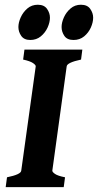

<svg xmlns="http://www.w3.org/2000/svg" viewBox="-20 -770 403 790"><path d="M318.8 -565.9 313.5 -524.9Q256.3 -512.7 254.4 -497.1L195.3 -67.9Q194.8 -62.5 206.3 -54.4Q217.8 -46.4 247.6 -40.5L242.2 0H3.4L8.8 -40.5Q66.4 -52.2 67.4 -67.9L127 -497.1Q127.4 -502.4 115.7 -510.5Q104 -518.6 75.2 -524.9L80.6 -565.9ZM363.3 -697.3Q363.3 -678.2 353.8 -656.7Q344.2 -635.3 326.2 -620.4Q308.1 -605.5 282.7 -605.5Q256.3 -605.5 244.9 -622.3Q233.4 -639.2 233.4 -658.7Q233.4 -677.2 242.9 -698.5Q252.4 -719.7 270.3 -735.1Q288.1 -750.5 313 -750.5Q339.4 -750.5 351.3 -733.4Q363.3 -716.3 363.3 -697.3ZM185.5 -697.3Q185.5 -678.2 175.8 -656.7Q166 -635.3 147.9 -620.4Q129.9 -605.5 104.5 -605.5Q79.1 -605.5 67.4 -622.3Q55.7 -639.2 55.7 -658.7Q55.7 -677.2 65.2 -698.5Q74.7 -719.7 92.5 -735.1Q110.4 -750.5 135.7 -750.5Q161.6 -750.5 173.6 -733.4Q185.5 -716.3 185.5 -697.3Z"/></svg>

Font: Dai Banna SIL
Style: Bold Italic
Weight: 700
Italic angle: -11°
Designer: Victor Gaultney
Foundry: SIL International
Version: Version 4.000